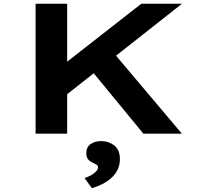

<svg xmlns="http://www.w3.org/2000/svg" viewBox="-20 -720 1118 1034"><path d="M283.1 -166.5 244.6 -311.9 741.1 -700H960.3ZM171.7 0V-700H341.7V0ZM752.3 0 453.4 -363.5 554.8 -479.4 959.5 0ZM475.3 293.5 435.2 238.9Q449.2 234.7 465.8 226.2Q482.4 217.6 495 205.5Q507.6 193.4 507.6 181.2Q507.6 171.6 500.7 167.4Q493.9 163.3 483 158Q465.5 150.4 455.2 139Q444.8 127.6 444.8 104.9Q444.8 71.7 468.1 55.8Q491.4 39.8 525.3 39.8Q564.9 39.8 595.3 63.2Q625.7 86.6 625.7 136.9Q625.7 168.7 613.1 194.3Q600.6 220 578.7 239.3Q556.8 258.6 530 271.8Q503.2 285.1 475.3 293.5Z"/></svg>

Font: Lexend Zetta
Style: Regular
Weight: 400
Designer: Bonnie Shaver-Troup, Thomas Jockin
Foundry: Lexend
Version: Version 1.007